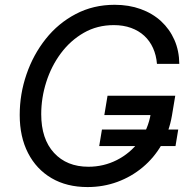

<svg xmlns="http://www.w3.org/2000/svg" viewBox="-20 -758 777 789"><path d="M339.8 10.7Q254.4 10.7 191.9 -25.9Q129.4 -62.5 95.2 -129.2Q61 -195.8 61 -285.6Q61 -371.6 88.9 -452.6Q116.7 -533.7 168 -598.1Q219.2 -662.6 291.3 -700.4Q363.3 -738.3 451.2 -738.3Q509.8 -738.3 558.3 -720.7Q606.9 -703.1 642.1 -670.7Q677.2 -638.2 696.8 -593.8Q716.3 -549.3 716.8 -495.6H625Q622.1 -531.2 608.9 -560.5Q595.7 -589.8 573 -610.8Q550.3 -631.8 518.6 -643.3Q486.8 -654.8 447.8 -654.8Q379.4 -654.8 324.5 -623.3Q269.5 -591.8 230.2 -539.1Q190.9 -486.3 170.2 -421.1Q149.4 -356 149.4 -288.6Q149.4 -187 201.9 -129.9Q254.4 -72.8 343.3 -72.8Q405.8 -72.8 460.2 -100.3Q514.6 -127.9 551.8 -177.2Q588.9 -226.6 599.6 -291.5L626 -285.2H408.7L421.9 -364.7H700.2L686.5 -282.7Q675.3 -217.3 644.3 -163.6Q613.3 -109.9 566.7 -70.8Q520 -31.7 462.2 -10.5Q404.3 10.7 339.8 10.7ZM387.7 -157.7 398.9 -225.6H712.4L701.2 -157.7Z"/></svg>

Font: Inter 24pt
Style: Italic
Weight: 400
Italic angle: -9.3988°
Designer: Rasmus Andersson
Foundry: rsms
Version: Version 4.001;git-66647c0bb